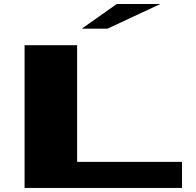

<svg xmlns="http://www.w3.org/2000/svg" viewBox="-20 -922 964 942"><path d="M552.7 -902.3H766.6L506.8 -781.2H380.9ZM100.6 0V-700.2H358.4V-127.9H873V0Z"/></svg>

Font: Polsku
Style: Regular
Weight: 400
Designer: Sebastien Sanfilippo
Version: Version 1.1